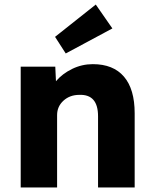

<svg xmlns="http://www.w3.org/2000/svg" viewBox="-20 -824 675 844"><path d="M71 0V-531H223L226 -467Q254 -500 297 -521Q340 -542 388 -542Q478 -542 525 -487Q572 -432 572 -326V0H411V-313Q411 -410 329 -407Q287 -407 259 -381.5Q231 -356 231 -318V0ZM269 -589 222 -662 401 -804 474 -699Z"/></svg>

Font: Lexend Deca
Style: Bold
Weight: 700
Designer: Bonnie Shaver-Troup, Thomas Jockin
Foundry: Lexend
Version: Version 1.008; ttfautohint (v1.8.4.7-5d5b)